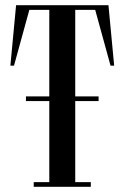

<svg xmlns="http://www.w3.org/2000/svg" viewBox="-20 -720 480 740"><path d="M270 -682H346.9L406 -467H420L398 -700H42L20 -467H34L93.1 -682H170V-348.5H80V-330.5H170V-18H110V0H330V-18H270V-330.5H360V-348.5H270Z"/></svg>

Font: Picaflor 24 pt
Style: Regular
Weight: 400
Designer: Ariel Martín Pérez
Foundry: Tunera Type Foundry
Version: Version 1.000;hotconv 1.0.109;makeotfexe 2.5.65596